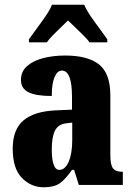

<svg xmlns="http://www.w3.org/2000/svg" viewBox="-20 -786 563 816"><path d="M166 10Q112 10 73 -30Q34 -70 34 -154Q34 -236 80 -274.5Q126 -313 218 -317L286 -320V-374Q286 -486 243 -486Q224 -486 212 -458.5Q200 -431 200 -378Q133 -378 101 -394Q69 -410 69 -446Q69 -482 95 -505Q121 -528 163.5 -539Q206 -550 257 -550Q353 -550 401 -512Q449 -474 449 -380V-126Q449 -86 460 -71Q471 -56 499 -56H502V0H315L295 -64H286Q258 -24 234 -7Q210 10 166 10ZM232 -64Q257 -64 272 -99Q287 -134 287 -191V-265L262 -262Q227 -258 213.5 -230.5Q200 -203 200 -150Q200 -109 208 -86.5Q216 -64 232 -64ZM103 -619Q116 -638 135.5 -664Q155 -690 173.5 -717Q192 -744 201 -766H338Q347 -744 365.5 -717Q384 -690 403.5 -664Q423 -638 436 -619V-606H360Q355 -615 337.5 -632.5Q320 -650 301 -668.5Q282 -687 269 -699Q256 -686 238 -669Q220 -652 204 -635.5Q188 -619 179 -606H103Z"/></svg>

Font: Noto Serif ExtraCondensed Black
Style: Regular
Weight: 900
Width: 2
Designer: Monotype Design Team
Foundry: Monotype Imaging Inc.
Version: Version 2.015; ttfautohint (v1.8.4.7-5d5b)